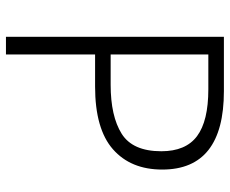

<svg xmlns="http://www.w3.org/2000/svg" viewBox="-82 -672 754 629"><g transform="rotate(90 294.5 -357.0)"><path d="M278 -714Q535 -714 535 -512Q535 -409 468.5 -350.5Q402 -292 263 -292H158V0H100V-714ZM272 -663H158V-343H257Q360 -343 417.5 -379Q475 -415 475 -509Q475 -589 425.5 -626Q376 -663 272 -663Z"/></g></svg>

Font: Noto Sans Canadian Aboriginal Light
Style: Regular
Weight: 300
Designer: Monotype Design Team, Typotheque's Kevin King
Foundry: Monotype Imaging Inc.
Version: Version 2.004; ttfautohint (v1.8.4.7-5d5b)